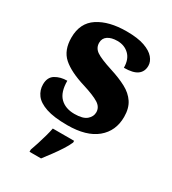

<svg xmlns="http://www.w3.org/2000/svg" viewBox="-187 -648 866 967"><g transform="rotate(30 246.0 -164.0)"><path d="M237 10Q159 10 113.5 -5.5Q68 -21 48.5 -47.5Q29 -74 29 -107Q29 -149 58 -166.5Q87 -184 126 -184Q126 -118 156.5 -87.5Q187 -57 240 -57Q289 -57 310.5 -75.5Q332 -94 332 -119Q332 -149 303.5 -167Q275 -185 211 -205Q122 -232 78.5 -270.5Q35 -309 35 -383Q35 -468 97 -508.5Q159 -549 261 -549Q326 -549 365.5 -535Q405 -521 423.5 -499Q442 -477 442 -453Q442 -419 417.5 -401Q393 -383 340 -383Q340 -432 313 -458Q286 -484 245 -484Q210 -484 189.5 -470Q169 -456 169 -430Q169 -400 194.5 -382.5Q220 -365 289 -343Q343 -326 382.5 -305Q422 -284 443.5 -251.5Q465 -219 465 -169Q465 -87 406.5 -38.5Q348 10 237 10ZM140 208Q147 189 155.5 162.5Q164 136 171.5 109Q179 82 183 61H307V71Q298 92 281 118.5Q264 145 244 172Q224 199 207 221H140Z"/></g></svg>

Font: Noto Serif ExtraBold
Style: Regular
Weight: 800
Designer: Monotype Design Team
Foundry: Monotype Imaging Inc.
Version: Version 2.014